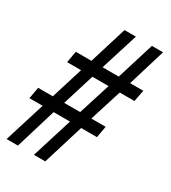

<svg xmlns="http://www.w3.org/2000/svg" viewBox="-176 -804 795 894"><g transform="rotate(30 221.5 -357.0)"><path d="M205 -451H292L238 -280H152ZM65 0 131 -218H219L151 0H212L279 -218H364L375 -280H298L352 -451H431L443 -513H372L433 -714H373L311 -513H224L287 -714H226L164 -513H80L69 -451H144L91 -280H12L1 -218H72L4 0Z"/></g></svg>

Font: Noto Sans Display Condensed
Style: Italic
Weight: 400
Width: 3
Designer: Monotype Design team
Foundry: Monotype Imaging Inc.
Version: 1.000